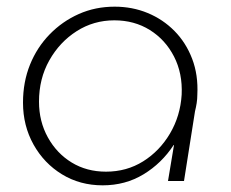

<svg xmlns="http://www.w3.org/2000/svg" viewBox="-20 -543 693 576"><path d="M288 13Q220 13 166 -20Q112 -53 80.5 -109.5Q49 -166 49 -235Q49 -297 70 -349Q91 -401 129 -440Q167 -479 216.5 -501Q266 -523 324 -523Q377 -523 423 -504Q469 -485 503.5 -450Q538 -415 556.5 -366.5Q575 -318 572 -259Q572 -246 570 -233.5Q568 -221 565 -209L532 0H484L502 -108H501Q465 -53 410.5 -20Q356 13 288 13ZM298 -28Q360 -28 409.5 -59Q459 -90 490 -142.5Q521 -195 525 -259Q528 -323 502 -373.5Q476 -424 429.5 -453Q383 -482 323 -482Q261 -482 210 -449.5Q159 -417 128 -362Q97 -307 97 -238Q97 -179 123.5 -131Q150 -83 195 -55.5Q240 -28 298 -28Z"/></svg>

Font: MuseoModerno ExtraLight
Style: Italic
Weight: 250
Italic angle: -9°
Designer: Pablo Cosgaya, Héctor Gatti, Marcela Romero, and the Authors of The MuseoModerno Project.
Foundry: Omnibus-Type Team
Version: Version 1.003